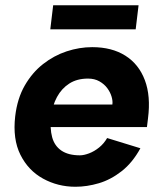

<svg xmlns="http://www.w3.org/2000/svg" viewBox="-20 -700 631 733"><path d="M268 13Q201 13 144.5 -18Q88 -49 58 -109Q28 -169 38 -256Q46 -324 74.5 -373.5Q103 -423 144.5 -455.5Q186 -488 234.5 -504Q283 -520 332 -520Q407 -520 458.5 -487.5Q510 -455 533 -394Q556 -333 545 -248L541 -215H138L148 -301H409Q411 -314 406 -331Q401 -348 389.5 -363.5Q378 -379 359.5 -389.5Q341 -400 316 -400Q274 -400 244.5 -381Q215 -362 197.5 -329.5Q180 -297 175 -256Q170 -210 179 -176.5Q188 -143 214.5 -125Q241 -107 285 -107Q300 -107 320 -114.5Q340 -122 358.5 -137Q377 -152 389 -173L516 -134Q486 -79 444.5 -46.5Q403 -14 357.5 -0.5Q312 13 268 13ZM172 -588 183 -680H509L498 -588Z"/></svg>

Font: Inclusive Sans
Style: Bold Italic
Weight: 700
Italic angle: -7°
Designer: Olivia King
Foundry: Olivia King
Version: Version 2.004